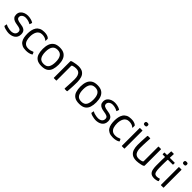

<svg xmlns="http://www.w3.org/2000/svg" viewBox="369 -2081 3530 3530"><g transform="rotate(45 2134.0 -316.0)"><path d="M41 -83Q42 -88 45.5 -87.5Q49 -87 53 -84Q69 -74 93 -67Q117 -60 142 -56Q167 -52 185 -52Q213 -52 238 -61Q263 -70 278.5 -89.5Q294 -109 294 -140Q294 -177 266.5 -192.5Q239 -208 178 -216Q140 -221 107.5 -233.5Q75 -246 55.5 -271Q36 -296 36 -338Q36 -384 60 -414.5Q84 -445 123 -461Q162 -477 206 -477Q242 -477 283 -467Q324 -457 348 -440Q353 -438 353 -435.5Q353 -433 352 -429L339 -390Q337 -382 327 -388Q308 -401 273.5 -411Q239 -421 206 -421Q161 -421 133 -398.5Q105 -376 105 -343Q105 -309 133.5 -294Q162 -279 212 -273Q245 -269 272 -261.5Q299 -254 319 -240.5Q339 -227 350 -204Q361 -181 361 -146Q361 -103 345 -74Q329 -45 302.5 -27.5Q276 -10 244 -2.5Q212 5 181 5Q166 5 139 1Q112 -3 84.5 -11Q57 -19 39 -31Q35 -33 33.5 -35Q32 -37 33 -41Z M631 6Q571 6 531.5 -12.5Q492 -31 470 -64Q448 -97 439.5 -140.5Q431 -184 431 -235Q431 -282 440 -325.5Q449 -369 471 -403.5Q493 -438 532 -458Q571 -478 630 -478Q672 -478 702.5 -469.5Q733 -461 754 -443Q759 -438 760.5 -435.5Q762 -433 762 -427V-383Q762 -377 758 -376.5Q754 -376 750 -380Q730 -400 699 -409Q668 -418 637 -418Q599 -418 572.5 -402Q546 -386 531 -359Q516 -332 509 -299.5Q502 -267 502 -234Q502 -179 515 -137.5Q528 -96 557.5 -73.5Q587 -51 635 -51Q666 -51 691 -57.5Q716 -64 739 -75Q749 -80 753 -71L768 -39Q771 -34 769.5 -31.5Q768 -29 764 -26Q740 -10 705 -2Q670 6 631 6Z M1035 6Q954 6 909 -25Q864 -56 846.5 -111Q829 -166 829 -237Q829 -307 848.5 -361.5Q868 -416 913 -447Q958 -478 1035 -478Q1113 -478 1158 -447Q1203 -416 1222.5 -361.5Q1242 -307 1242 -237Q1242 -167 1224.5 -112Q1207 -57 1162.5 -25.5Q1118 6 1035 6ZM1035 -51Q1110 -51 1139.5 -99.5Q1169 -148 1169 -236Q1169 -324 1137 -371Q1105 -418 1035 -418Q966 -418 933.5 -371Q901 -324 901 -236Q901 -147 931 -99Q961 -51 1035 -51Z M1357 0Q1349 0 1349 -8Q1349 -114 1349 -220Q1349 -326 1349 -433Q1349 -439 1353 -443.5Q1357 -448 1371 -453Q1384 -457 1409.5 -462.5Q1435 -468 1464.5 -473Q1494 -478 1519 -478Q1596 -478 1637.5 -448Q1679 -418 1695 -366.5Q1711 -315 1711 -253Q1711 -207 1709 -160.5Q1707 -114 1704.5 -75Q1702 -36 1700 -13Q1699 -4 1696.5 -2Q1694 0 1685 0H1642Q1634 0 1631 -2.5Q1628 -5 1629 -12Q1629 -18 1630.5 -44Q1632 -70 1634 -106.5Q1636 -143 1637.5 -182.5Q1639 -222 1639 -255Q1639 -309 1626 -345Q1613 -381 1586.5 -399Q1560 -417 1518 -417Q1496 -417 1475 -413Q1454 -409 1437 -403Q1431 -402 1425.5 -396.5Q1420 -391 1420 -378Q1420 -322 1420 -260Q1420 -198 1420 -134.5Q1420 -71 1420 -8Q1420 0 1413 0Z M2014 6Q1933 6 1888 -25Q1843 -56 1825.5 -111Q1808 -166 1808 -237Q1808 -307 1827.5 -361.5Q1847 -416 1892 -447Q1937 -478 2014 -478Q2092 -478 2137 -447Q2182 -416 2201.5 -361.5Q2221 -307 2221 -237Q2221 -167 2203.5 -112Q2186 -57 2141.5 -25.5Q2097 6 2014 6ZM2014 -51Q2089 -51 2118.5 -99.5Q2148 -148 2148 -236Q2148 -324 2116 -371Q2084 -418 2014 -418Q1945 -418 1912.5 -371Q1880 -324 1880 -236Q1880 -147 1910 -99Q1940 -51 2014 -51Z M2302 -83Q2303 -88 2306.5 -87.5Q2310 -87 2314 -84Q2330 -74 2354 -67Q2378 -60 2403 -56Q2428 -52 2446 -52Q2474 -52 2499 -61Q2524 -70 2539.5 -89.5Q2555 -109 2555 -140Q2555 -177 2527.5 -192.5Q2500 -208 2439 -216Q2401 -221 2368.5 -233.5Q2336 -246 2316.5 -271Q2297 -296 2297 -338Q2297 -384 2321 -414.5Q2345 -445 2384 -461Q2423 -477 2467 -477Q2503 -477 2544 -467Q2585 -457 2609 -440Q2614 -438 2614 -435.5Q2614 -433 2613 -429L2600 -390Q2598 -382 2588 -388Q2569 -401 2534.5 -411Q2500 -421 2467 -421Q2422 -421 2394 -398.5Q2366 -376 2366 -343Q2366 -309 2394.5 -294Q2423 -279 2473 -273Q2506 -269 2533 -261.5Q2560 -254 2580 -240.5Q2600 -227 2611 -204Q2622 -181 2622 -146Q2622 -103 2606 -74Q2590 -45 2563.5 -27.5Q2537 -10 2505 -2.5Q2473 5 2442 5Q2427 5 2400 1Q2373 -3 2345.5 -11Q2318 -19 2300 -31Q2296 -33 2294.5 -35Q2293 -37 2294 -41Z M2892 6Q2832 6 2792.5 -12.5Q2753 -31 2731 -64Q2709 -97 2700.5 -140.5Q2692 -184 2692 -235Q2692 -282 2701 -325.5Q2710 -369 2732 -403.5Q2754 -438 2793 -458Q2832 -478 2891 -478Q2933 -478 2963.5 -469.5Q2994 -461 3015 -443Q3020 -438 3021.5 -435.5Q3023 -433 3023 -427V-383Q3023 -377 3019 -376.5Q3015 -376 3011 -380Q2991 -400 2960 -409Q2929 -418 2898 -418Q2860 -418 2833.5 -402Q2807 -386 2792 -359Q2777 -332 2770 -299.5Q2763 -267 2763 -234Q2763 -179 2776 -137.5Q2789 -96 2818.5 -73.5Q2848 -51 2896 -51Q2927 -51 2952 -57.5Q2977 -64 3000 -75Q3010 -80 3014 -71L3029 -39Q3032 -34 3030.5 -31.5Q3029 -29 3025 -26Q3001 -10 2966 -2Q2931 6 2892 6Z M3193 -602Q3193 -584 3185.5 -574.5Q3178 -565 3153 -565Q3129 -565 3120.5 -574.5Q3112 -584 3112 -602Q3112 -619 3120.5 -628.5Q3129 -638 3153 -638Q3179 -638 3186 -628.5Q3193 -619 3193 -602ZM3189 -7Q3189 0 3181 0H3125Q3118 0 3118 -7V-465Q3118 -472 3125 -472H3181Q3189 -472 3189 -465Z M3502 4Q3426 4 3384.5 -26Q3343 -56 3326.5 -107Q3310 -158 3310 -220Q3310 -266 3312 -312Q3314 -358 3316.5 -397Q3319 -436 3320 -459Q3322 -468 3325 -470Q3328 -472 3336 -472H3379Q3387 -472 3390 -471Q3393 -470 3392 -460Q3392 -454 3390.5 -429Q3389 -404 3387 -368Q3385 -332 3384 -292Q3383 -252 3383 -216Q3383 -141 3410.5 -98Q3438 -55 3502 -55Q3510 -55 3526.5 -56.5Q3543 -58 3560.5 -62Q3578 -66 3590 -72.5Q3602 -79 3602 -89V-463Q3602 -466 3603 -469Q3604 -472 3607 -472H3664Q3667 -472 3669.5 -470.5Q3672 -469 3672 -464V-49Q3672 -37 3666 -31.5Q3660 -26 3641 -19Q3632 -16 3608.5 -10.5Q3585 -5 3556 -0.5Q3527 4 3502 4Z M3961 0Q3899 0 3869 -26.5Q3839 -53 3830 -101Q3821 -143 3821 -189.5Q3821 -236 3821 -285Q3821 -319 3821.5 -350Q3822 -381 3824 -413Q3824 -422 3816 -422H3765Q3761 -422 3759 -424Q3757 -426 3757 -430V-464Q3757 -468 3759 -470Q3761 -472 3766 -472H3817Q3822 -472 3824 -474.5Q3826 -477 3826 -484L3831 -569Q3831 -576 3837 -576H3893Q3896 -576 3898.5 -574Q3901 -572 3901 -569L3897 -484Q3896 -477 3897.5 -474.5Q3899 -472 3904 -472H4021Q4026 -472 4027.5 -470.5Q4029 -469 4029 -463V-431Q4029 -427 4027 -424.5Q4025 -422 4020 -422H3904Q3900 -422 3897 -419.5Q3894 -417 3894 -411Q3893 -379 3892 -346Q3891 -313 3891 -279Q3891 -238 3891.5 -195.5Q3892 -153 3901 -113Q3907 -85 3923.5 -71Q3940 -57 3975 -57Q3989 -57 4003 -60.5Q4017 -64 4031 -68Q4038 -72 4040 -71Q4042 -70 4044 -64L4055 -31Q4057 -25 4053.5 -22Q4050 -19 4040 -14Q4029 -10 4013.5 -6.5Q3998 -3 3984 -1.5Q3970 0 3961 0Z M4209 -602Q4209 -584 4201.5 -574.5Q4194 -565 4169 -565Q4145 -565 4136.5 -574.5Q4128 -584 4128 -602Q4128 -619 4136.5 -628.5Q4145 -638 4169 -638Q4195 -638 4202 -628.5Q4209 -619 4209 -602ZM4205 -7Q4205 0 4197 0H4141Q4134 0 4134 -7V-465Q4134 -472 4141 -472H4197Q4205 -472 4205 -465Z"/></g></svg>

Font: Glory
Style: Regular
Weight: 400
Designer: Robert Leuschke
Foundry: Robert Leuschke
Version: Version 1.011